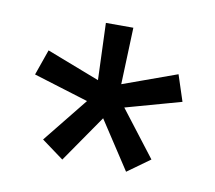

<svg xmlns="http://www.w3.org/2000/svg" viewBox="-47 -680 470 420"><g transform="rotate(10 187.5 -470.5)"><path d="M180 -441 24 -489 44 -546 197 -487ZM207 -449 115 -316 66 -352 169 -480ZM207 -480 307 -350 257 -314 168 -450ZM178 -488 333 -544 352 -486 194 -442ZM163 -464 157 -627H218L212 -464Z"/></g></svg>

Font: Blinker
Style: Regular
Weight: 400
Designer: Juergen Huber
Foundry: supertype
Version: 1.017